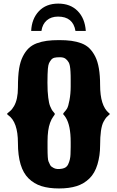

<svg xmlns="http://www.w3.org/2000/svg" viewBox="-20 -996 646 1061"><path d="M306.2 45.4Q250 45.4 209 32.5Q168 19.5 138.2 -9.8Q79.1 -67.4 79.1 -205.6Q79.1 -322.8 24.9 -359.9Q16.6 -365.7 20.8 -369.6Q24.9 -373.5 35.6 -382.1Q46.4 -390.6 57.6 -409.7Q79.1 -447.3 79.1 -512.2Q79.1 -577.6 85.7 -617.2Q92.3 -656.7 106 -683.6Q119.6 -710.9 137.9 -728.8Q156.2 -746.6 183.1 -756.8Q210 -766.6 239 -770.5Q268.1 -774.4 306.6 -774.4Q345.2 -774.4 374 -770.5Q402.8 -766.6 429.7 -756.8Q456.5 -746.6 474.6 -728.5Q492.7 -710.4 506.3 -683.6Q533.2 -630.4 533.2 -525.9Q533.2 -412.6 581.1 -372.1Q586.9 -367.7 586.9 -366.2Q586.9 -364.3 580.6 -359.4Q574.2 -354.5 567.9 -347.4Q561.5 -340.3 552.2 -323.2Q533.2 -288.1 533.2 -191.4Q533.2 -136.7 518.6 -87.6Q503.9 -38.6 474.1 -9.8Q444.3 19.5 403.3 32.5Q362.3 45.4 306.2 45.4ZM323.7 -64Q347.7 -68.4 356.4 -87.4Q368.7 -113.3 369.6 -143.6Q370.6 -173.8 370.6 -183.6V-210.9Q370.6 -302.7 343.8 -345.7Q337.4 -356 333.5 -359.9Q329.1 -363.8 329.1 -366.2Q329.1 -370.1 336.2 -377.4Q343.3 -384.8 350.1 -395.5Q357.4 -407.2 364 -442.9Q370.6 -478.5 370.6 -517.1Q370.6 -543 370.6 -556.2Q370.6 -569.3 370.4 -578.1Q370.1 -586.9 369.6 -598.6Q367.7 -638.2 359.6 -651.4Q351.6 -664.6 342.8 -670.9Q332 -679.7 311.5 -679.7Q291 -679.7 279.8 -676.8Q267.6 -672.9 261.7 -664.1Q254.4 -654.8 250.5 -645.8Q246.6 -636.7 244.6 -616.2Q243.7 -603.5 242.9 -584.5Q242.2 -565.4 242.2 -539.6Q242.2 -488.3 246.6 -456.5Q250.5 -425.3 256.8 -409.7Q265.1 -388.7 274.2 -378.9Q283.2 -369.1 283.2 -366.2Q283.2 -362.8 274.2 -351.3Q265.1 -339.8 256.8 -317.4Q242.7 -279.3 242.7 -214.8V-178.2Q242.7 -115.7 248 -104L256.3 -85.9Q259.8 -78.6 264.4 -75.4Q269 -72.3 275.4 -68.4Q292.5 -58.1 323.7 -64ZM152.3 -825.2Q155.3 -892.1 194.8 -934.1Q234.4 -976.1 301.8 -976.1Q368.7 -976.1 408.9 -935.5Q449.2 -895 454.1 -825.2H397Q383.8 -904.3 300.8 -904.3Q262.7 -904.3 238.5 -883.5Q214.4 -862.8 209 -825.2Z"/></svg>

Font: Sancreek
Style: Regular
Weight: 400
Designer: Vernon Adams
Foundry: Vernon Adams
Version: Version 1.100; ttfautohint (v1.8.4.7-5d5b)